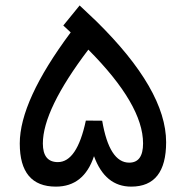

<svg xmlns="http://www.w3.org/2000/svg" viewBox="-20 -697 688 711"><path d="M138.7 -165.5Q138.7 -96.7 194.3 -96.7Q265.1 -96.7 297.9 -250.5L358.4 -250Q384.8 -94.7 458.5 -94.7Q509.8 -94.7 509.8 -166Q509.8 -309.6 307.1 -513.2Q138.7 -291 138.7 -165.5ZM187 -5.9Q53.2 -5.9 53.2 -165.5Q53.2 -323.7 241.2 -576.2L241.7 -577.1L240.7 -578.1L214.4 -602.5L274.9 -676.8L336.4 -618.7Q595.2 -364.3 595.2 -170.4Q595.2 -5.9 465.8 -5.9Q369.1 -5.9 328.1 -118.7Q290.5 -5.9 187 -5.9Z"/></svg>

Font: Dirooz
Style: Regular
Weight: 400
Foundry: DejaVu fonts team - Redesigned by Saber Rastikerdar
Version: Version 0.2.1